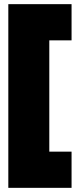

<svg xmlns="http://www.w3.org/2000/svg" viewBox="-20 -807 374 923"><path d="M20 -787H324V-613H217V-78H324V96H20Z"/></svg>

Font: Readiness ExtraBold
Style: Regular
Weight: 800
Designer: Katatrad Team
Foundry: CadsonDemak
Version: Version 1.00;January 16, 2020;FontCreator 12.0.0.2550 64-bit